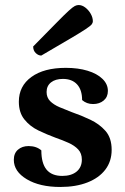

<svg xmlns="http://www.w3.org/2000/svg" viewBox="-20 -732 499 764"><path d="M219.9 12Q137.9 12 86.5 -18.8Q35 -49.6 35 -95.9Q35 -122.1 51.5 -136.4Q68 -150.8 93.7 -150.8Q124.8 -150.8 144.5 -133.6Q144.5 -82.4 165.1 -57.2Q185.8 -32 227.9 -32Q263.8 -32 284.8 -49.2Q305.7 -66.5 305.7 -97Q305.7 -121.7 291.1 -137.4Q276.4 -153 252.7 -163.6Q228.9 -174.3 201.2 -183.9Q167.4 -196.4 133.4 -212.6Q99.5 -228.8 77.3 -256.4Q55 -283.9 55 -327.3Q55 -389.5 104.9 -425.7Q154.7 -462 241.8 -462Q291 -462 328.6 -450.5Q366.2 -439.1 387.7 -418.2Q409.3 -397.4 409.3 -370.1Q409.3 -346.2 392.6 -332.1Q375.9 -318 350.2 -318Q324.8 -318 306.7 -333.9Q306.7 -374.5 286.6 -396.3Q266.6 -418 230.2 -418Q200.4 -418 182.9 -404.1Q165.4 -390.1 165.4 -365.9Q165.4 -344 179.4 -329.7Q193.5 -315.5 216.6 -305.6Q239.7 -295.7 266.2 -285.6Q302.6 -273.1 339.1 -255.8Q375.6 -238.6 400 -210.8Q424.3 -182.9 424.3 -135.8Q424.3 -90.1 399.1 -57Q373.8 -23.9 327.9 -6Q281.9 12 219.9 12ZM144.3 -510.9Q132.7 -510.9 122.3 -520.8Q112 -530.7 112 -547.1Q170.6 -606.5 203.6 -640.2Q236.6 -673.9 253.2 -689Q269.8 -704.1 277.6 -708Q285.5 -712 292.8 -712Q306.4 -712 319.5 -702Q332.5 -692.1 341 -677.1Q349.5 -662.1 349.5 -647.1Q349.5 -641.2 344.8 -635Q340.1 -628.9 321.1 -616.2Q302.1 -603.5 260.3 -578.9Q218.5 -554.3 144.3 -510.9Z"/></svg>

Font: Petrona
Style: Regular
Weight: 400
Designer: Ringo R. Seeber
Foundry: Ringo R. Seeber
Version: Version 2.001; ttfautohint (v1.8.3)